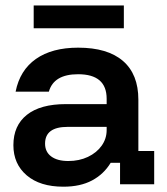

<svg xmlns="http://www.w3.org/2000/svg" viewBox="-20 -688 624 717"><path d="M216.7 9.2Q129.2 9.2 79.6 -33.3Q30 -75.8 30 -145.8Q30 -219.2 80.4 -259.2Q130.8 -299.2 225.8 -299.2H378.3V-319.2Q378.3 -410.8 271.7 -410.8Q180.8 -410.8 162.5 -345.8H38.3Q54.2 -425.8 114.2 -467.9Q174.2 -510 271.7 -510Q381.7 -510 439.2 -460.4Q496.7 -410.8 496.7 -315.8V-124.2H555.8V0H428.3V-80H393.3Q367.5 -37.5 323.8 -14.2Q280 9.2 216.7 9.2ZM235 -86.7Q275.8 -86.7 308.3 -102.1Q340.8 -117.5 359.6 -143.8Q378.3 -170 378.3 -202.5V-214.2H232.5Q148.3 -214.2 148.3 -151.7Q148.3 -120.8 171.2 -103.8Q194.2 -86.7 235 -86.7ZM105.8 -582.5V-667.5H442.5V-582.5Z"/></svg>

Font: Funnel Display SemiBold
Style: Regular
Weight: 600
Designer: NORD ID, Kristian Moeller
Foundry: Dicotype
Version: Version 1.000